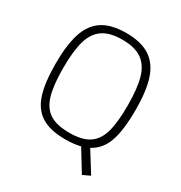

<svg xmlns="http://www.w3.org/2000/svg" viewBox="-194 -842 1052 1119"><g transform="rotate(30 331.5 -283.0)"><path d="M433 -2Q389 9 332 9Q229 9 170.5 -28Q112 -65 87.5 -142Q63 -219 63 -346Q63 -472 88.5 -550.5Q114 -629 172.5 -667.5Q231 -706 332 -706Q432 -706 491 -667.5Q550 -629 576 -550.5Q602 -472 602 -346Q602 -209 575.5 -132.5Q549 -56 483 -21L569 117L520 140ZM549 -343Q549 -458 529.5 -526.5Q510 -595 462.5 -628Q415 -661 332 -661Q248 -661 200.5 -628.5Q153 -596 133.5 -528Q114 -460 114 -346Q114 -229 134 -162.5Q154 -96 201 -66Q248 -36 333 -36Q418 -36 464.5 -66.5Q511 -97 530 -162.5Q549 -228 549 -343Z"/></g></svg>

Font: Cairo Light
Style: Regular
Weight: 300
Designer: Mohamed Gaber, the designers of Titillium
Foundry: Kief Type Foundry
Version: Version 2.009; ttfautohint (v1.5.33-1714) -l 8 -r 50 -G 200 